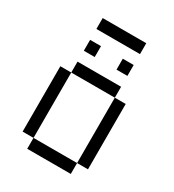

<svg xmlns="http://www.w3.org/2000/svg" viewBox="-181 -852 863 954"><g transform="rotate(30 250.0 -375.0)"><path d="M187.5 -562.5V-625H125V-562.5ZM375 -562.5V-625H312.5V-562.5ZM375 -687.5V-750H125V-687.5ZM125 -62.5V0H375V-62.5ZM125 -62.5Q125 -62.5 125 -437.5H62.5Q62.5 -437.5 62.5 -62.5ZM375 -62.5H437.5Q437.5 -62.5 437.5 -437.5H375Q375 -437.5 375 -62.5ZM125 -437.5H375V-500H125Z"/></g></svg>

Font: Unifont
Style: Regular
Weight: 500
Version: Version 15.1.04